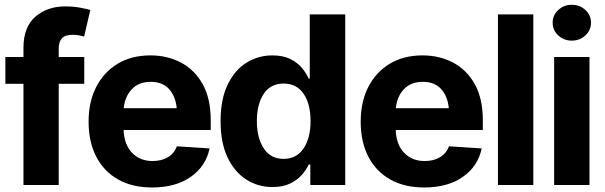

<svg xmlns="http://www.w3.org/2000/svg" viewBox="-20 -789 2579 819"><path d="M80.1 0V-431.6H2.9V-545.9H80.1V-585.4Q80.1 -673.8 130.9 -717.8Q181.6 -761.7 258.3 -761.7Q293.5 -761.7 322.5 -756.1Q351.6 -750.5 365.2 -746.6L338.9 -633.3Q329.6 -635.7 316.9 -638.2Q304.2 -640.6 290 -640.6Q256.8 -640.6 243.7 -625.2Q230.5 -609.9 230.5 -582V-545.9H339.4V-431.6H230.5V0Z M628.9 10.7Q544.4 10.7 483.9 -23.4Q423.3 -57.6 390.6 -120.6Q357.9 -183.6 357.9 -270.5Q357.9 -354.5 390.4 -418Q422.9 -481.4 481.9 -517.1Q541 -552.7 621.6 -552.7Q693.8 -552.7 752.2 -522Q810.5 -491.2 844.7 -429.7Q878.9 -368.2 878.9 -275.4V-234.4H507.3Q509.8 -171.9 543.5 -137Q577.1 -102.1 630.9 -102.1Q668.9 -102.1 696 -118.2Q723.1 -134.3 734.4 -165L874 -155.8Q858.4 -80.1 793.9 -34.7Q729.5 10.7 628.9 10.7ZM622.6 -439.9Q571.8 -439.9 542.2 -408.4Q512.7 -377 507.8 -327.6H733.9Q728.5 -379.4 700.7 -409.7Q672.9 -439.9 622.6 -439.9Z M1142.6 8.8Q1080.1 8.8 1030 -23.4Q980 -55.7 950.4 -118.2Q920.9 -180.7 920.9 -272Q920.9 -365.7 951.2 -428.2Q981.4 -490.7 1031.7 -521.7Q1082 -552.7 1141.6 -552.7Q1187.5 -552.7 1218.3 -537.4Q1249 -522 1268.1 -499Q1287.1 -476.1 1296.9 -453.6H1301.3V-727.5H1452.6V0H1303.7V-87.4H1296.9Q1286.6 -64.9 1267.1 -42.7Q1247.6 -20.5 1217 -5.9Q1186.5 8.8 1142.6 8.8ZM1189.9 -111.3Q1244.6 -111.3 1274.7 -155.5Q1304.7 -199.7 1304.7 -272.5Q1304.7 -345.7 1274.9 -389.2Q1245.1 -432.6 1189.9 -432.6Q1133.8 -432.6 1104.7 -388.2Q1075.7 -343.8 1075.7 -272.5Q1075.7 -201.2 1105 -156.2Q1134.3 -111.3 1189.9 -111.3Z M1789.6 10.7Q1705.1 10.7 1644.5 -23.4Q1584 -57.6 1551.3 -120.6Q1518.6 -183.6 1518.6 -270.5Q1518.6 -354.5 1551 -418Q1583.5 -481.4 1642.6 -517.1Q1701.7 -552.7 1782.2 -552.7Q1854.5 -552.7 1912.8 -522Q1971.2 -491.2 2005.4 -429.7Q2039.6 -368.2 2039.6 -275.4V-234.4H1668Q1670.4 -171.9 1704.1 -137Q1737.8 -102.1 1791.5 -102.1Q1829.6 -102.1 1856.7 -118.2Q1883.8 -134.3 1895 -165L2034.7 -155.8Q2019 -80.1 1954.6 -34.7Q1890.1 10.7 1789.6 10.7ZM1783.2 -439.9Q1732.4 -439.9 1702.9 -408.4Q1673.3 -377 1668.5 -327.6H1894.5Q1889.2 -379.4 1861.3 -409.7Q1833.5 -439.9 1783.2 -439.9Z M2254.9 -727.5V0H2104V-727.5Z M2343.8 0V-545.9H2494.6V0ZM2418.9 -615.7Q2385.3 -615.7 2361.3 -637.9Q2337.4 -660.2 2337.4 -692.4Q2337.4 -724.1 2361.3 -746.3Q2385.3 -768.6 2418.9 -768.6Q2453.1 -768.6 2477.1 -746.3Q2501 -724.1 2501 -692.4Q2501 -660.2 2477.1 -637.9Q2453.1 -615.7 2418.9 -615.7Z"/></svg>

Font: Inter Tight
Style: Bold
Weight: 700
Designer: Rasmus Andersson
Foundry: rsms
Version: Version 3.004; ttfautohint (v1.8.4.7-5d5b)